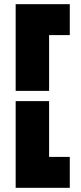

<svg xmlns="http://www.w3.org/2000/svg" viewBox="-20 -775 389 919"><path d="M215 -340H55V-755H314V-607H215ZM55 -291H215V-24H314V124H55Z"/></svg>

Font: Protest Guerrilla
Style: Regular
Weight: 400
Designer: Octavio Pardo
Foundry: Ashler Design
Version: Version 2.005; ttfautohint (v1.8.4.7-5d5b)